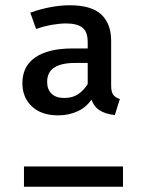

<svg xmlns="http://www.w3.org/2000/svg" viewBox="-20 -709 540 729"><path d="M245 -689Q327 -689 364.5 -654Q402 -619 402 -554V-384Q402 -359 410.5 -348.5Q419 -338 435 -333L416 -272Q379 -276 356 -291.5Q333 -307 323 -344L313 -377V-549Q313 -589 292.5 -604.5Q272 -620 230 -620Q208 -620 178.5 -615Q149 -610 117 -599L95 -661Q135 -675 172.5 -682Q210 -689 245 -689ZM255 -525H326V-470H265Q213 -470 186 -452.5Q159 -435 159 -398Q159 -369 176 -353Q193 -337 224 -337Q257 -337 280.5 -354Q304 -371 320 -402L334 -341Q312 -304 277 -287.5Q242 -271 201 -271Q137 -271 101 -305Q65 -339 65 -393Q65 -458 114.5 -491.5Q164 -525 255 -525ZM447 0H71V-77H447Z"/></svg>

Font: Fira Sans Variable
Style: Regular
Weight: 400
Designer: Carrois Corporate & Edenspiekermann AG
Foundry: Carrois Corporate GbR & Edenspiekermann AG
Version: Version 4.202